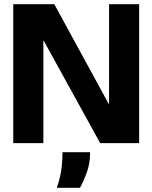

<svg xmlns="http://www.w3.org/2000/svg" viewBox="-20 -680 724 912"><path d="M43 0V-660H238L496 -187H498V-660H641V0H456L188 -486H186V0ZM250 212Q270 152 273.5 109.5Q277 67 277 43H408Q408 98 391.5 141.5Q375 185 360 212Z"/></svg>

Font: Bricolage Grotesque 96pt Bricolage Grotesque 48pt Regular
Style: Bold
Weight: 700
Designer: Mathieu Triay
Foundry: Atelier Triay
Version: Version 1.001; ttfautohint (v1.8.4.7-5d5b);gftools[0.9.33.de